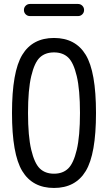

<svg xmlns="http://www.w3.org/2000/svg" viewBox="-20 -930 540 960"><path d="M129.9 -910.2H370.1Q382.8 -910.2 391.6 -901.4Q400.4 -892.6 400.4 -879.9Q400.4 -867.2 391.6 -858.4Q382.8 -849.6 370.1 -849.6H129.9Q117.2 -849.6 108.4 -858.4Q99.6 -867.2 99.6 -879.9Q99.6 -892.6 108.4 -901.4Q117.2 -910.2 129.9 -910.2ZM320.8 -642.6Q293.9 -668 250 -668Q206.1 -668 179.2 -642.6Q152.3 -617.2 136.2 -549.3Q120.1 -481.4 120.1 -365.2Q120.1 -249 136.2 -181.2Q152.3 -113.3 179.2 -87.4Q206.1 -61.5 250 -61.5Q293.9 -61.5 320.8 -87.4Q347.7 -113.3 363.8 -181.2Q379.9 -249 379.9 -365.2Q379.9 -481.4 363.8 -549.3Q347.7 -617.2 320.8 -642.6ZM408.7 -74.7Q357.4 9.8 250 9.8Q142.6 9.8 91.3 -74.7Q40 -159.2 40 -365.2Q40 -571.3 91.3 -655.8Q142.6 -740.2 250 -740.2Q357.4 -740.2 408.7 -655.8Q460 -571.3 460 -365.2Q460 -159.2 408.7 -74.7Z"/></svg>

Font: Rounded-X Mgen+ 1m regular
Style: Regular
Weight: 400
Designer: [Source Han Sans]
Ryoko NISHIZUKA  (kana & ideographs); Paul D. Hunt (Latin, Greek & Cyrillic); Wenlong ZHANG  (bopomofo
Version: Version 1.059.20150602